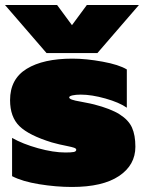

<svg xmlns="http://www.w3.org/2000/svg" viewBox="-25 -728 573 763"><path d="M-5 -708H202L261 -628L320 -708H527L362 -517H160ZM23 -28V-180Q65 -156 126 -139Q187 -122 235 -122Q258 -122 268 -124Q278 -126 278 -133Q278 -138 269 -141Q260 -144 245 -147Q209 -154 181 -162Q90 -190 52.5 -226.5Q15 -263 15 -330Q15 -414 81 -454.5Q147 -495 263 -495Q317 -495 382.5 -483Q448 -471 479 -452V-300Q449 -321 394 -336.5Q339 -352 296 -352Q276 -352 263 -349Q250 -346 250 -341Q250 -336 261 -332Q272 -328 296 -324Q343 -315 349 -313Q415 -296 450.5 -273.5Q486 -251 499.5 -221Q513 -191 513 -145Q513 -72 448 -28.5Q383 15 261 15Q198 15 130.5 4Q63 -7 23 -28Z"/></svg>

Font: Prompt Black
Style: Regular
Weight: 900
Designer: Katatrad Team
Foundry: CadsonDemak
Version: Version 1.001